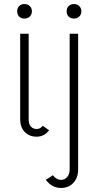

<svg xmlns="http://www.w3.org/2000/svg" viewBox="-20 -667 491 951"><path d="M162 -28Q179 -28 192 -44L223 -22Q200 10 161 10Q125 10 102.5 -13.5Q80 -37 80 -77V-500H122V-76Q122 -52 133 -40Q144 -28 162 -28ZM65 -611Q65 -627 75 -637Q85 -647 101 -647Q117 -647 127.5 -637Q138 -627 138 -611Q138 -595 127.5 -585Q117 -575 101 -575Q85 -575 75 -585Q65 -595 65 -611ZM207 224 242 201Q260 224 282 224Q301 224 313 209.5Q325 195 325 173V-500H367V173Q367 213 343.5 238.5Q320 264 282 264Q238 264 207 224ZM310 -611Q310 -627 320 -637Q330 -647 346 -647Q362 -647 372.5 -637Q383 -627 383 -611Q383 -595 372.5 -585Q362 -575 346 -575Q330 -575 320 -585Q310 -595 310 -611Z"/></svg>

Font: Bellota Light
Style: Regular
Weight: 300
Designer: Kemie Guaida
Foundry: Kemie Guaida
Version: Version 4.001